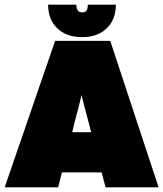

<svg xmlns="http://www.w3.org/2000/svg" viewBox="-30 -802 699 822"><path d="M219 0H-10L206 -627H442L649 0H422L405 -64H235ZM291 -285Q287 -269 285.5 -263Q284 -257 283 -252L279 -236H360L356 -252Q355 -257 353 -264.5Q351 -272 346 -291Q336 -329 330 -351.5Q324 -374 319 -395Q314 -373 308 -349Q302 -325 291 -285ZM346 -782H466Q466 -718 426.5 -680.5Q387 -643 322 -643Q255 -643 215.5 -680.5Q176 -718 176 -782H297Q297 -765 303 -757Q309 -749 322 -749Q335 -749 340.5 -757Q346 -765 346 -782Z"/></svg>

Font: Blinker Black
Style: Regular
Weight: 900
Designer: Juergen Huber
Foundry: supertype
Version: Version 1.017;hotconv 1.0.117;makeotfexe 2.5.65602